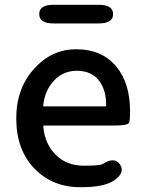

<svg xmlns="http://www.w3.org/2000/svg" viewBox="-20 -770 605 803"><path d="M316 13Q201 13 126 -63Q48 -142 48 -275Q48 -403 126 -486Q198 -564 299 -564Q406 -564 466 -492Q524 -423 524 -304Q524 -273 521 -259Q518 -245 462 -245H166Q161 -245 161 -240Q168 -167 213.5 -122Q259 -77 331 -77Q399 -77 409 -84Q459 -116 482 -82Q505 -47 455 -14Q415 13 316 13ZM161 -330Q160 -325 165 -325H419Q424 -325 424 -330Q424 -396 392.5 -435Q361 -474 301 -474Q247 -474 209 -436Q168 -395 161 -330ZM204 -672Q144 -672 144 -711Q144 -750 204 -750H393Q453 -750 453 -711Q453 -672 393 -672Z"/></svg>

Font: Resource Han Rounded CN Medium
Style: Regular
Weight: 500
Designer: Cyano Hao (round all glyphs); Ryoko NISHIZUKA 西塚涼子 (kana, bopomofo & ideographs); Paul D. Hunt (Latin, Greek & Cyrillic)
Foundry: Cyano Hao
Version: 0.990